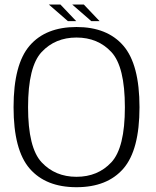

<svg xmlns="http://www.w3.org/2000/svg" viewBox="-20 -796 665 821"><path d="M307 4.5Q438.5 4.5 507.5 -75Q576.5 -154.5 576.5 -337.5Q576.5 -520.5 507.5 -600.5Q438.5 -680.5 307 -680.5Q175.5 -680.5 106.8 -600.8Q38 -521 38 -337.5Q38 -154.5 107 -75Q176 4.5 307 4.5ZM307 -40Q216 -40 158 -102Q100 -164 100 -337.5Q100 -511.5 158 -573.5Q216 -635.5 307 -635.5Q398.5 -635.5 456.2 -573.5Q514 -511.5 514 -337.5Q514 -164 456.2 -102Q398.5 -40 307 -40ZM370.5 -705.5H406L338.5 -776.5H289ZM270.5 -705.5H306L238.5 -776.5H189Z"/></svg>

Font: Anybody Thin Light
Style: Regular
Weight: 300
Version: Version 1.113;gftools[0.9.25]